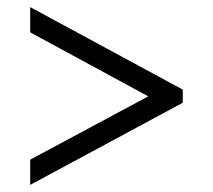

<svg xmlns="http://www.w3.org/2000/svg" viewBox="-20 -628 599 540"><path d="M65 -108V-179L397 -357L65 -537V-608L494 -376V-339Z"/></svg>

Font: Noto Serif Thai Medium
Style: Regular
Weight: 500
Version: Version 2.001